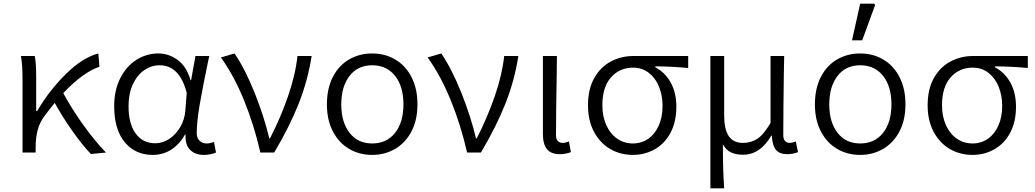

<svg xmlns="http://www.w3.org/2000/svg" viewBox="-20 -839 5693 1056"><path d="M95 -531H171Q179 -498 179 -409V-228H184Q254 -346 345 -434.5Q436 -523 521 -545L527 -472Q436 -441 328 -327Q373 -243 436.5 -154Q500 -65 563 0L480 8Q432 -42 377.5 -119.5Q323 -197 281 -273Q253 -239 224 -200Q199 -167 187.5 -125Q176 -83 176 -27V0H104V-389Q104 -487 95 -531Z M608 -255Q608 -343 641.5 -409Q675 -475 730.5 -510Q786 -545 851 -545Q908 -545 957 -509.5Q1006 -474 1028 -398H1031L1055 -531H1131L1125 -504Q1095 -360 1078.5 -264.5Q1062 -169 1062 -106Q1062 -80 1077.5 -65Q1093 -50 1117 -50Q1135 -50 1157 -58L1168 0Q1136 13 1101 13Q1053 13 1025 -15.5Q997 -44 1001 -99H998Q966 -44 921 -15.5Q876 13 820 13Q724 13 666 -57Q608 -127 608 -255ZM999 -227 1007 -328Q968 -480 858 -480Q813 -480 774 -453.5Q735 -427 711 -376Q687 -325 687 -255Q687 -159 726 -105Q765 -51 834 -51Q875 -51 911.5 -75.5Q948 -100 971.5 -140.5Q995 -181 999 -227Z M1195 -523 1270 -545Q1328 -460 1380.5 -328.5Q1433 -197 1461 -78H1465Q1524 -193 1564.5 -310.5Q1605 -428 1616 -531H1694Q1673 -396 1623 -269.5Q1573 -143 1488 0H1412Q1378 -150 1322.5 -286.5Q1267 -423 1195 -523Z M1778 -265Q1778 -352 1810.5 -415.5Q1843 -479 1900 -512Q1957 -545 2027 -545Q2097 -545 2153.5 -512Q2210 -479 2243 -415.5Q2276 -352 2276 -265Q2276 -179 2243 -116Q2210 -53 2153 -20Q2096 13 2027 13Q1957 13 1900.5 -20Q1844 -53 1811 -116Q1778 -179 1778 -265ZM2199 -265Q2199 -363 2153 -421.5Q2107 -480 2027 -480Q1948 -480 1902.5 -421.5Q1857 -363 1857 -265Q1857 -167 1902.5 -108.5Q1948 -50 2027 -50Q2107 -50 2153 -108.5Q2199 -167 2199 -265Z M2332 -523 2407 -545Q2465 -460 2517.5 -328.5Q2570 -197 2598 -78H2602Q2661 -193 2701.5 -310.5Q2742 -428 2753 -531H2831Q2810 -396 2760 -269.5Q2710 -143 2625 0H2549Q2515 -150 2459.5 -286.5Q2404 -423 2332 -523Z M2966 -102V-531H3043L3042 -432Q3038 -212 3038 -96Q3038 -74 3048 -63.5Q3058 -53 3075 -53Q3089 -53 3109 -61L3120 -2Q3089 9 3060 9Q3011 9 2988.5 -18.5Q2966 -46 2966 -102Z M3214 -260Q3214 -349 3248.5 -410Q3283 -471 3340 -501Q3397 -531 3464 -531H3765V-465Q3669 -474 3584 -474V-469Q3639 -440 3669.5 -384Q3700 -328 3700 -252Q3700 -170 3668.5 -110Q3637 -50 3582 -18.5Q3527 13 3460 13Q3393 13 3337 -19Q3281 -51 3247.5 -113Q3214 -175 3214 -260ZM3624 -257Q3624 -313 3605 -361Q3586 -409 3549 -438Q3512 -467 3462 -467Q3388 -467 3340.5 -413.5Q3293 -360 3293 -260Q3293 -198 3315 -150Q3337 -102 3375 -76Q3413 -50 3461 -50Q3508 -50 3545 -75.5Q3582 -101 3603 -148Q3624 -195 3624 -257Z M3887 -531H3963V-203Q3963 -128 3988 -90.5Q4013 -53 4067 -53Q4110 -53 4145 -75.5Q4180 -98 4218 -163V-531H4293Q4293 -496 4291 -424Q4290 -341 4289 -258.5Q4288 -176 4288 -96Q4288 -74 4298 -63.5Q4308 -53 4325 -53Q4336 -53 4357 -61L4369 -2Q4338 9 4310 9Q4268 9 4248 -14.5Q4228 -38 4225 -93H4222Q4161 12 4067 12Q4028 12 4001 -0.5Q3974 -13 3956 -45Q3956 40 3957.5 87.5Q3959 135 3963 197H3887Z M4462 -265Q4462 -352 4494.5 -415.5Q4527 -479 4584 -512Q4641 -545 4711 -545Q4781 -545 4837.5 -512Q4894 -479 4927 -415.5Q4960 -352 4960 -265Q4960 -179 4927 -116Q4894 -53 4837 -20Q4780 13 4711 13Q4641 13 4584.5 -20Q4528 -53 4495 -116Q4462 -179 4462 -265ZM4883 -265Q4883 -363 4837 -421.5Q4791 -480 4711 -480Q4632 -480 4586.5 -421.5Q4541 -363 4541 -265Q4541 -167 4586.5 -108.5Q4632 -50 4711 -50Q4791 -50 4837 -108.5Q4883 -167 4883 -265ZM4711 -819H4788L4793 -811L4722 -617H4666Z M5082 -260Q5082 -349 5116.5 -410Q5151 -471 5208 -501Q5265 -531 5332 -531H5633V-465Q5537 -474 5452 -474V-469Q5507 -440 5537.5 -384Q5568 -328 5568 -252Q5568 -170 5536.5 -110Q5505 -50 5450 -18.5Q5395 13 5328 13Q5261 13 5205 -19Q5149 -51 5115.5 -113Q5082 -175 5082 -260ZM5492 -257Q5492 -313 5473 -361Q5454 -409 5417 -438Q5380 -467 5330 -467Q5256 -467 5208.5 -413.5Q5161 -360 5161 -260Q5161 -198 5183 -150Q5205 -102 5243 -76Q5281 -50 5329 -50Q5376 -50 5413 -75.5Q5450 -101 5471 -148Q5492 -195 5492 -257Z"/></svg>

Font: Nebula Sans Book
Style: Regular
Weight: 400
Designer: Paul D. Hunt for Adobe (as Source Sans)
Foundry: Nebula Entertainment & Broadcasting LLC
Version: Version 1.010